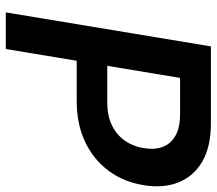

<svg xmlns="http://www.w3.org/2000/svg" viewBox="-64 -704 768 681"><g transform="rotate(90 320.5 -364.0)"><path d="M24.4 0 145 -727.5H418.5Q500.5 -727.5 553 -697.3Q605.5 -667 627.2 -613Q648.9 -559.1 637.2 -488.8Q626 -418.5 586.4 -365Q546.9 -311.5 483.9 -281.5Q420.9 -251.5 337.9 -251.5H149.4L167.5 -359.9H342.8Q391.1 -359.9 425 -376.5Q459 -393.1 479.5 -422.4Q500 -451.7 505.9 -489.7Q512.2 -527.8 501.5 -556.6Q490.7 -585.4 461.9 -601.8Q433.1 -618.2 385.3 -618.2H256.8L154.3 0Z"/></g></svg>

Font: Inter 20pt SemiBold
Style: Italic
Weight: 600
Italic angle: -9.3988°
Version: Version 4.001;git-66647c0bb